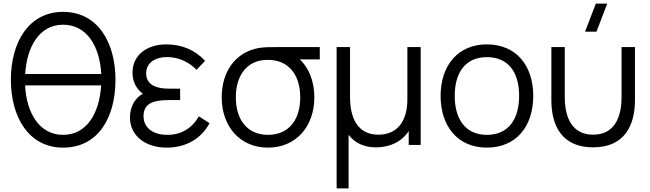

<svg xmlns="http://www.w3.org/2000/svg" viewBox="-20 -800 3586 1060"><path d="M328.5 15C520.5 15 617.5 -148.5 617.5 -360C617.5 -564.5 520.5 -734.5 328.5 -734.5C137 -734.5 40 -564.5 40 -360C40 -155.5 137 15 328.5 15ZM328.5 -663.5C460.5 -663.5 531 -542.5 539 -391.5H119C128.5 -542.5 197 -663.5 328.5 -663.5ZM328.5 -55.5C197 -55.5 126 -177 118.5 -328.5H538.5C529 -177 460.5 -55.5 328.5 -55.5Z M899.5 15C1008.5 15 1091 -35 1137 -120L1078 -157.5C1039 -91 980 -55.5 904 -55.5C824.5 -55.5 772.5 -94.5 772.5 -158.5C772.5 -224.5 818.5 -247.5 910.5 -247.5H974.5V-310.5H911C836.5 -310.5 787 -336 787 -394.5C787 -456 839.5 -485 903 -485C967 -485 1026.5 -455.5 1065 -414.5L1112 -464C1058.5 -523 985.5 -555 897.5 -555C793.5 -555 711.5 -497.5 711.5 -399.5C711.5 -349 732 -310 769 -282C720.5 -258 697.5 -203.5 697.5 -151.5C697.5 -48.5 785.5 15 899.5 15Z M1459.5 15C1615 15 1715.5 -102.5 1715.5 -263C1715.5 -350.5 1685 -425.5 1635.5 -472H1745.5V-540H1513C1474.5 -540 1436.5 -540 1408.5 -535C1282 -512.5 1204 -407 1204 -263C1204 -102.5 1304 15 1459.5 15ZM1459.5 -55.5C1346 -55.5 1282 -138 1282 -263C1282 -380 1340.5 -470.5 1459.5 -469.5C1576.5 -469 1637.5 -383.5 1637.5 -263C1637.5 -140.5 1576.5 -55.5 1459.5 -55.5Z M1904.5 240V-56C1937.5 -11.5 1989 13.5 2055 13.5C2131.5 13.5 2197 -16 2236.5 -76.5V0H2302.5V-540H2229V-252C2229 -130 2173 -56.5 2069.5 -56.5C1956 -56.5 1912.5 -145.5 1912.5 -264.5V-540H1838.5V240Z M2668 15C2828 15 2924 -100.5 2924 -270.5C2924 -437.5 2830 -555 2668 -555C2510 -555 2412.5 -440.5 2412.5 -270.5C2412.5 -103 2507 15 2668 15ZM2668 -55.5C2551 -55.5 2490.5 -140.5 2490.5 -270.5C2490.5 -396.5 2547 -484.5 2668 -484.5C2787 -484.5 2846 -400.5 2846 -270.5C2846 -143 2788 -55.5 2668 -55.5Z M3210 -625H3273L3332.5 -780H3269.5ZM3024 -246.5C3024 -110 3079.5 13.5 3254.5 13.5C3429.5 13.5 3485.5 -110 3485.5 -246.5V-540H3411.5V-264.5C3411.5 -145.5 3368 -56.5 3254.5 -56.5C3141.5 -56.5 3098 -145.5 3098 -264.5V-540H3024Z"/></svg>

Font: Manrope
Style: Regular
Weight: 400
Designer: Mikhail Sharanda
Foundry: Mikhail Sharanda
Version: Version 4.505